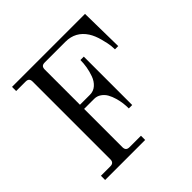

<svg xmlns="http://www.w3.org/2000/svg" viewBox="-181 -875 1038 1038"><g transform="rotate(-45 338.0 -356.0)"><path d="M609.9 -711.9 613.8 -461.9H588.9Q588.9 -472.2 587.4 -489.5Q585.9 -506.8 575.2 -547.9Q564.5 -588.9 546.9 -616.2Q504.9 -680.2 429.2 -680.2H270Q255.9 -680.2 249.5 -673.6Q243.2 -667 243.2 -652.8V-383.8H319.8Q347.2 -383.8 367.2 -401.6Q387.2 -419.4 397.2 -447.3Q407.2 -475.1 411.6 -501.7Q416 -528.3 416 -553.2H441.9V-183.1H416Q416 -202.6 413.6 -223.1Q411.1 -243.7 404.3 -267.3Q397.5 -291 387.2 -309.3Q377 -327.6 359.4 -339.8Q341.8 -352.1 319.8 -352.1H243.2V-59.1Q243.2 -32.2 270 -32.2H357.9V0H51.8V-32.2H124Q150.9 -32.2 150.9 -59.1V-652.8Q150.9 -667 144.5 -673.6Q138.2 -680.2 124 -680.2H51.8V-711.9Z"/></g></svg>

Font: Flanker Steampunk
Style: Regular
Weight: 400
Designer: Alexey Kryukov, Leonardo Di Lena
Foundry: Alexey Kryukov, Leonardo Di Lena
Version: 1.210